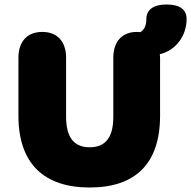

<svg xmlns="http://www.w3.org/2000/svg" viewBox="-20 -822 850 854"><path d="M379 12C581 12 692 -93 692 -307V-565L691 -581C761 -597 810 -662 810 -737C810 -781 778 -802 721 -802C664 -802 631 -780 631 -737C631 -707 621 -689 604 -679L589 -680C521 -680 484 -635 484 -565V-303C484 -213 451 -167 379 -167C307 -167 274 -213 274 -303V-565C274 -635 237 -680 168 -680C99 -680 62 -635 62 -565V-307C62 -93 177 12 379 12Z"/></svg>

Font: SN Pro Black
Style: Regular
Weight: 900
Designer: Tobias Whetton
Foundry: Supernotes
Version: Version 1.001;Glyphs 3.2 (3249)